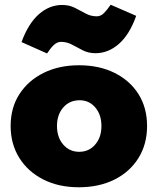

<svg xmlns="http://www.w3.org/2000/svg" viewBox="-20 -784 667 812"><path d="M313 8Q228 8 163 -25Q98 -58 61.5 -116.5Q25 -175 25 -251Q25 -329 62.5 -386.5Q100 -444 165 -476Q230 -508 314 -508Q400 -508 465 -475.5Q530 -443 566 -385.5Q602 -328 602 -251Q602 -174 565.5 -115.5Q529 -57 464 -24.5Q399 8 313 8ZM315 -142Q356 -142 382.5 -172.5Q409 -203 409 -251Q409 -299 383 -329.5Q357 -360 317 -360Q274 -360 247.5 -329.5Q221 -299 221 -251Q221 -203 247.5 -172.5Q274 -142 315 -142ZM179 -558 71 -606Q100 -685 144.5 -724Q189 -763 243 -763Q273 -763 296.5 -751Q320 -739 342 -727Q364 -715 389 -715Q406 -715 419.5 -728.5Q433 -742 448 -764L556 -717Q528 -638 483 -598.5Q438 -559 384 -559Q354 -559 330.5 -571Q307 -583 285 -595Q263 -607 238 -607Q222 -607 208 -594Q194 -581 179 -558Z"/></svg>

Font: Paytone One
Style: Regular
Weight: 400
Designer: Vernon Adams
Foundry: Vernon Adams
Version: Version 1.002; ttfautohint (v1.8.4.7-5d5b);gftools[0.9.23]